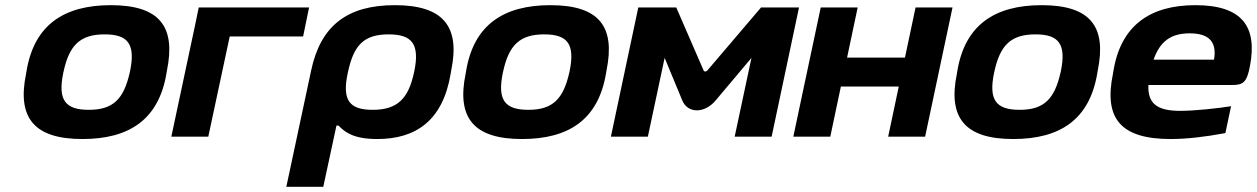

<svg xmlns="http://www.w3.org/2000/svg" viewBox="-20 -529 4864 743"><path d="M83 -256 81 -244C45 -71 114 9 299 9C481 9 594 -67 624 -244L626 -256C661 -426 598 -509 409 -509C228 -509 113 -433 83 -256ZM225 -248 226 -252C248 -354 290 -396 385 -396C476 -396 505 -358 483 -252L482 -248C459 -146 418 -104 324 -104C232 -104 203 -142 225 -248Z M643 0H786L869 -388H1153L1176 -500H749L735 -432Z M1724 -244 1726 -256C1762 -428 1694 -509 1508 -509C1325 -509 1221 -431 1184 -256L1088 194H1231L1282 -43H1290C1315 -17 1349 9 1440 9C1590 9 1694 -63 1724 -244ZM1326 -248 1327 -252C1349 -354 1388 -396 1484 -396C1575 -396 1605 -358 1583 -252L1582 -248C1560 -145 1516 -104 1422 -104C1331 -104 1303 -142 1326 -248Z M1784 -256 1782 -244C1746 -71 1815 9 2000 9C2182 9 2295 -67 2325 -244L2327 -256C2362 -426 2299 -509 2110 -509C1929 -509 1814 -433 1784 -256ZM1926 -248 1927 -252C1949 -354 1991 -396 2086 -396C2177 -396 2206 -358 2184 -252L2183 -248C2160 -146 2119 -104 2025 -104C1933 -104 1904 -142 1926 -248Z M2450 -500 2344 0H2487L2552 -305L2620 -141C2641 -89 2707 -89 2750 -141L2888 -305L2823 0H2966L3072 -500H2925L2717 -256C2712 -251 2705 -251 2703 -256L2597 -500Z M3050 0H3193L3234 -194H3458L3417 0H3560L3666 -500H3523L3482 -306H3258L3299 -500H3156L3103 -250L3091 -194Z M3685 -256 3683 -244C3647 -71 3716 9 3901 9C4083 9 4196 -67 4226 -244L4228 -256C4263 -426 4200 -509 4011 -509C3830 -509 3715 -433 3685 -256ZM3827 -248 3828 -252C3850 -354 3892 -396 3987 -396C4078 -396 4107 -358 4085 -252L4084 -248C4061 -146 4020 -104 3926 -104C3834 -104 3805 -142 3827 -248Z M4817 -273C4846 -424 4789 -509 4606 -509C4431 -509 4318 -431 4289 -256L4287 -244C4251 -71 4316 9 4510 9C4571 9 4642 1 4722 -14L4744 -118C4696 -110 4602 -100 4548 -100C4459 -100 4421 -127 4424 -200H4747C4790 -200 4805 -209 4817 -273ZM4444 -298C4469 -369 4511 -400 4584 -400C4663 -400 4689 -363 4678 -298Z"/></svg>

Font: LT Wave Bold
Style: Italic
Weight: 700
Designer: Daniel Lyons
Version: Version 2.5 (Glyphs App)